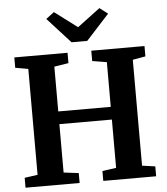

<svg xmlns="http://www.w3.org/2000/svg" viewBox="-63 -1036 947 1091"><g transform="rotate(-5 410.5 -490.0)"><path d="M112.5 -67V-671L39 -684V-743H342.5V-684L261 -671V-415.5H560.5V-670.5L478 -684V-743H781.5V-684L708.5 -671V-67L783 -56.5V0H481.5V-56.5L560.5 -67.5V-343H261V-67L346.5 -56.5V0H38V-56.5ZM370.5 -800.5 239 -945 285.5 -980 415 -882.5 545 -980 591.5 -944.5 460 -800.5Z"/></g></svg>

Font: Merriweather 28pt
Style: Bold
Weight: 700
Version: Version 2.100